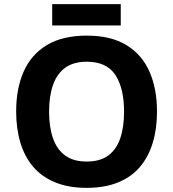

<svg xmlns="http://www.w3.org/2000/svg" viewBox="-20 -897 836 927"><path d="M738 -358Q738 -275 717.5 -207.5Q697 -140 655.5 -91Q614 -42 549.5 -16Q485 10 398 10Q311 10 246.5 -16.5Q182 -43 140.5 -91.5Q99 -140 78.5 -208Q58 -276 58 -359Q58 -470 94.5 -552Q131 -634 206.5 -679.5Q282 -725 399 -725Q515 -725 590 -679.5Q665 -634 701.5 -551.5Q738 -469 738 -358ZM217 -358Q217 -283 236 -229Q255 -175 295 -146Q335 -117 398 -117Q463 -117 502.5 -146Q542 -175 560.5 -229Q579 -283 579 -358Q579 -471 537 -535Q495 -599 399 -599Q335 -599 295 -570Q255 -541 236 -487Q217 -433 217 -358ZM563 -877V-774H232V-877Z"/></svg>

Font: Noto Sans Devanagari
Style: Regular
Weight: 400
Designer: Jelle Bosma - Monotype Design Team
Foundry: Monotype Imaging Inc.
Version: Version 2.003